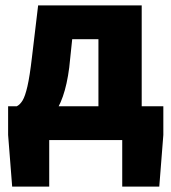

<svg xmlns="http://www.w3.org/2000/svg" viewBox="-20 -518 634 710"><path d="M162 0V172H25L10 -19V-125H584V-19L569 172H432V0ZM344 -46V-373H247L236 -268Q228 -206 212.5 -161.5Q197 -117 173.5 -88.5Q150 -60 119.5 -46Q89 -32 52 -32L42 -125Q54 -131 63.5 -146.5Q73 -162 81.5 -199Q90 -236 98 -305L121 -498H504V-46Z"/></svg>

Font: Source Sans 3 ExtraBold
Style: Regular
Weight: 800
Designer: Paul D. Hunt
Foundry: Adobe
Version: Version 3.052;hotconv 1.1.0;makeotfexe 2.6.0